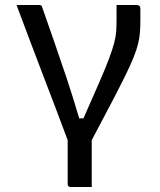

<svg xmlns="http://www.w3.org/2000/svg" viewBox="-20 -552 640 766"><path d="M346 7Q346 29 346 51Q346 73 346 95Q346 120 346 144.5Q346 169 346 194Q325 194 304 194Q283 194 261 194Q256 194 253 191Q250 188 250 183Q250 139 250 95Q250 51 250 7Q226 -58 200.5 -124.5Q175 -191 149.5 -258Q124 -325 98 -393.5Q72 -462 46 -532Q62 -532 77 -532Q92 -532 107 -532Q122 -532 137 -532Q141 -532 143 -531Q145 -530 146.5 -527.5Q148 -525 149 -521Q172 -455 196 -386.5Q220 -318 245 -243Q270 -168 296 -80H313Q352 -168 377 -225.5Q402 -283 415.5 -319.5Q429 -356 435.5 -380.5Q442 -405 443.5 -426Q445 -447 445 -475Q445 -486 445 -497.5Q445 -509 445 -520V-532Q459 -532 472.5 -532Q486 -532 499 -532Q512 -532 525 -532Q532 -532 536 -528.5Q540 -525 540 -518V-475Q540 -447 538.5 -425Q537 -403 531.5 -379.5Q526 -356 513.5 -324.5Q501 -293 479.5 -249.5Q458 -206 425.5 -143.5Q393 -81 346 7Z"/></svg>

Font: RecMonoLinear Nerd Font Mono
Style: Regular
Weight: 400
Monospace: yes
Version: Version 1.085; ttfautohint (v1.8.4.7-5d5b);Nerd Fonts 3.2.1